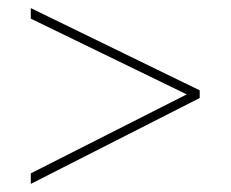

<svg xmlns="http://www.w3.org/2000/svg" viewBox="-20 -596 570 474"><path d="M56 -142V-168L441 -363L56 -550V-576L473 -373V-354Z"/></svg>

Font: Noto Sans Mono Condensed Thin
Style: Regular
Weight: 100
Width: 3
Designer: Monotype Design Team
Foundry: Monotype Imaging Inc.
Version: Version 2.014; ttfautohint (v1.8.4.7-5d5b)